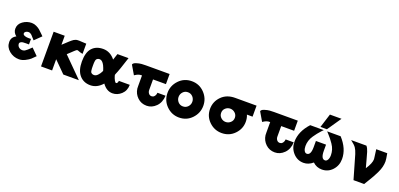

<svg xmlns="http://www.w3.org/2000/svg" viewBox="10 -1567 5107 2459"><g transform="rotate(20 2563.0 -337.5)"><path d="M38 -156Q38 -222 100 -253Q53 -289 53 -342Q53 -405 107.5 -444Q162 -483 228 -483Q261 -483 292 -468Q323 -453 341 -437.5Q359 -422 391 -390L413 -368L324 -281Q320 -286 313 -294Q306 -302 302 -307V-306Q285 -326 276.5 -335Q268 -344 255 -351.5Q242 -359 229 -359Q207 -359 191.5 -348.5Q176 -338 176 -322Q176 -314 180.5 -308Q185 -302 192 -298.5Q199 -295 209 -292Q219 -289 228 -288Q237 -287 248 -286.5Q259 -286 266 -286.5Q273 -287 280 -287H287V-212H245Q221 -212 205.5 -210.5Q190 -209 175.5 -200Q161 -191 161 -175Q161 -158 171 -143Q193 -113 231 -113Q245 -113 265 -122Q287 -134 344 -191L431 -104Q399 -71 378 -52Q357 -33 314 -11Q271 11 230 11Q154 11 96 -37Q38 -85 38 -156Z M528 0V-473H679V-350Q695 -365 721 -389Q747 -413 755.5 -421Q764 -429 781 -443Q798 -457 804.5 -460.5Q811 -464 824 -469.5Q837 -475 848 -476Q859 -477 874 -477Q880 -477 921 -474.5Q962 -472 973 -472V-333Q936 -340 920 -347.5Q904 -355 895 -355Q888 -355 877 -346Q869 -340 857.5 -329Q846 -318 825.5 -298.5Q805 -279 784 -260L1044 0H832L679 -153V-102V0Z M998 -239Q998 -364 1052 -423.5Q1106 -483 1202 -483Q1298 -483 1366 -398Q1370 -412 1380 -441Q1390 -470 1394 -483H1545Q1488 -302 1458 -235Q1454 -225 1454 -222Q1454 -220 1457 -208.5Q1460 -197 1466.5 -180.5Q1473 -164 1480 -152Q1492 -129 1504 -129Q1513 -129 1519 -138.5Q1525 -148 1527 -158L1528 -167H1677Q1676 -86 1623 -37.5Q1570 11 1504 11Q1423 11 1365 -71Q1293 11 1202 11Q1110 11 1054 -53Q998 -117 998 -239ZM1149 -241Q1149 -213 1149.5 -200Q1150 -187 1152.5 -170Q1155 -153 1160.5 -146Q1166 -139 1176.5 -133.5Q1187 -128 1203 -128Q1229 -128 1252.5 -153Q1276 -178 1289 -205Q1293 -216 1295 -220Q1286 -252 1268 -290V-289Q1246 -331 1219 -341Q1210 -344 1202 -344Q1187 -344 1176.5 -338Q1166 -332 1160.5 -324.5Q1155 -317 1152.5 -301Q1150 -285 1149.5 -274Q1149 -263 1149 -241Z M1614 -421Q1619 -443 1658.5 -455.5Q1698 -468 1728 -470Q1758 -472 1785 -472H2109V-334H1933V-191Q1933 -164 1948 -144.5Q1963 -125 1989 -125Q1998 -125 2008.5 -129Q2019 -133 2031 -149.5Q2043 -166 2045 -193H2155Q2151 -99 2095.5 -44Q2040 11 1969 11Q1895 11 1844 -37.5Q1793 -86 1784 -156V-155Q1783 -168 1783 -196V-334Q1768 -334 1755.5 -332.5Q1743 -331 1732 -326Q1721 -321 1715.5 -318.5Q1710 -316 1699 -309Q1688 -302 1685 -300Z M2166 -237Q2166 -336 2236 -409.5Q2306 -483 2410 -483Q2513 -483 2583.5 -409.5Q2654 -336 2654 -236Q2654 -136 2584 -62.5Q2514 11 2410 11Q2311 11 2238.5 -60.5Q2166 -132 2166 -237ZM2317 -236Q2317 -198 2343 -169Q2369 -140 2410 -140Q2450 -140 2477 -168.5Q2504 -197 2504 -236Q2504 -275 2477.5 -304Q2451 -333 2410 -333Q2370 -333 2343.5 -304Q2317 -275 2317 -236Z M2748 -230Q2748 -330 2818 -401Q2888 -472 3002 -472H3294V-322H3217Q3235 -282 3235 -230Q3235 -133 3165 -61Q3095 11 2992 11Q2892 11 2820 -59Q2748 -129 2748 -230ZM2899 -231Q2899 -192 2927 -166Q2955 -140 2992 -140Q3029 -140 3057.5 -165.5Q3086 -191 3086 -230Q3086 -269 3057.5 -295Q3029 -321 2992 -321Q2956 -321 2927.5 -296Q2899 -271 2899 -231Z M3361 -421Q3366 -443 3405.5 -455.5Q3445 -468 3475 -470Q3505 -472 3532 -472H3856V-334H3680V-191Q3680 -164 3695 -144.5Q3710 -125 3736 -125Q3745 -125 3755.5 -129Q3766 -133 3778 -149.5Q3790 -166 3792 -193H3902Q3898 -99 3842.5 -44Q3787 11 3716 11Q3642 11 3591 -37.5Q3540 -86 3531 -156V-155Q3530 -168 3530 -196V-334Q3515 -334 3502.5 -332.5Q3490 -331 3479 -326Q3468 -321 3462.5 -318.5Q3457 -316 3446 -309Q3435 -302 3432 -300Z M4156 -496 4216 -686H4374L4244 -496ZM3908 -204Q3908 -344 4025 -472H4210L4184 -445Q4157 -414 4143 -397Q4129 -380 4105 -345Q4081 -310 4070 -274Q4059 -238 4059 -201Q4059 -162 4072.5 -137.5Q4086 -113 4108 -113Q4163 -113 4163 -223V-307H4301V-223Q4301 -113 4356 -113Q4378 -113 4392 -137.5Q4406 -162 4406 -201Q4406 -238 4395 -274Q4384 -310 4360 -345Q4336 -380 4322 -397Q4308 -414 4281 -445L4256 -472H4440Q4557 -344 4557 -204Q4557 -114 4499.5 -51.5Q4442 11 4358 11Q4285 11 4233 -39Q4175 11 4108 11Q4024 11 3966 -52Q3908 -115 3908 -204Z M4583 -472H4791Q4812 -449 4827 -401Q4835 -377 4853 -308.5Q4871 -240 4883 -198Q4942 -286 4942 -342Q4942 -350 4937 -383V-382Q4931 -415 4925 -472H5075Q5090 -393 5090 -365Q5090 -328 5080.5 -289.5Q5071 -251 5051 -209.5Q5031 -168 5015 -139Q4999 -110 4971 -64.5Q4943 -19 4932 0H4787L4694 -321Q4677 -374 4657.5 -402Q4638 -430 4583 -472Z"/></g></svg>

Font: Coval
Style: Black
Weight: 1000
Foundry: Context Ltd
Version: Version 001.000